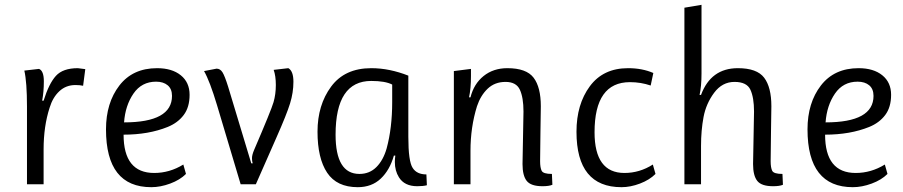

<svg xmlns="http://www.w3.org/2000/svg" viewBox="-20 -765 3749 797"><path d="M142 -479Q162 -471 162 -427.5Q162 -384 155 -347H161Q183 -418 212 -450Q241 -482 303 -482L334 -478L325 -409Q312 -412 293 -412Q254 -412 226.5 -386.5Q199 -361 186 -318Q161 -241 161 -145V0H92V-323Q92 -424 81 -472Z M694 -367Q694 -396 676 -411Q658 -426 628 -426Q568 -426 534 -376.5Q500 -327 495 -257Q694 -257 694 -367ZM608 12Q420 12 420 -228Q420 -338 475.5 -410Q531 -482 632 -482Q694 -482 730.5 -452.5Q767 -423 767 -371.5Q767 -320 742.5 -287.5Q718 -255 676 -238Q597 -206 493 -206Q493 -47 620 -47Q684 -47 741 -82L752 -43Q727 -18 686.5 -3Q646 12 608 12Z M1116 -475 1177 -482Q1198 -470 1198 -425.5Q1198 -381 1184 -335.5Q1170 -290 1127 -193L1042 0H979L881 -328Q851 -428 827 -470L879 -480Q894 -480 903.5 -465Q913 -450 927 -405L1023 -87H1029Q1026 -95 1026 -108.5Q1026 -122 1035 -143Q1106 -308 1115.5 -341Q1125 -374 1125 -412Q1125 -450 1116 -475Z M1608 -341V-414Q1579 -429 1521 -429Q1373 -429 1373 -206Q1373 -43 1472 -43Q1514 -43 1542.5 -71.5Q1571 -100 1585 -149Q1608 -234 1608 -341ZM1465 12Q1378 12 1338 -48Q1298 -108 1298 -218.5Q1298 -329 1354.5 -405.5Q1411 -482 1521 -482Q1560 -482 1598.5 -474Q1637 -466 1675 -451V-197Q1675 -95 1693 -68Q1710 -41 1750 -41L1752 4Q1736 8 1712 8Q1659 8 1636 -29Q1619 -56 1619 -93Q1619 -105 1621 -119H1615Q1598 -59 1560.5 -23.5Q1523 12 1465 12Z M1935 -450Q1935 -397 1927 -361H1933Q1947 -417 1987.5 -449.5Q2028 -482 2086 -482Q2165 -482 2195 -442.5Q2225 -403 2225 -324Q2225 -321 2223.5 -222Q2222 -123 2222 -96Q2222 -69 2228.5 -56Q2235 -43 2271 -43L2273 2Q2259 8 2232 8Q2184 8 2166.5 -14Q2149 -36 2149 -84Q2149 -86 2151 -192Q2153 -298 2153 -302Q2153 -360 2138 -392.5Q2123 -425 2078.5 -425Q2034 -425 2004.5 -397Q1975 -369 1960 -324Q1933 -237 1933 -139V0H1864V-470L1935 -479Z M2560 12Q2373 12 2373 -218Q2373 -332 2428.5 -407Q2484 -482 2587 -482Q2646 -482 2692 -462L2681 -410Q2640 -424 2595 -424Q2448 -424 2448 -216Q2448 -47 2572 -47Q2635 -47 2690 -82L2701 -43Q2676 -18 2636.5 -3Q2597 12 2560 12Z M2892 -460Q2892 -407 2884 -371H2890Q2931 -482 3043 -482Q3122 -482 3152 -442.5Q3182 -403 3182 -324Q3182 -321 3180.5 -222Q3179 -123 3179 -96Q3179 -69 3185.5 -56Q3192 -43 3228 -43L3230 2Q3216 8 3189 8Q3141 8 3123.5 -14Q3106 -36 3106 -84Q3106 -86 3108 -192Q3110 -298 3110 -302Q3110 -360 3095 -392.5Q3080 -425 3029 -425Q2978 -425 2944.5 -380Q2911 -335 2900.5 -279.5Q2890 -224 2890 -159V0H2821V-733L2892 -745Z M3606 -367Q3606 -396 3588 -411Q3570 -426 3540 -426Q3480 -426 3446 -376.5Q3412 -327 3407 -257Q3606 -257 3606 -367ZM3520 12Q3332 12 3332 -228Q3332 -338 3387.5 -410Q3443 -482 3544 -482Q3606 -482 3642.5 -452.5Q3679 -423 3679 -371.5Q3679 -320 3654.5 -287.5Q3630 -255 3588 -238Q3509 -206 3405 -206Q3405 -47 3532 -47Q3596 -47 3653 -82L3664 -43Q3639 -18 3598.5 -3Q3558 12 3520 12Z"/></svg>

Font: Ruluko
Style: Regular
Weight: 400
Designer: Ana Sanfelippo, Angelica Diaz, Meme Hernandez
Foundry: Ana Sanfelippo, Angelica Diaz y Meme Hernandez
Version: Version 1.001